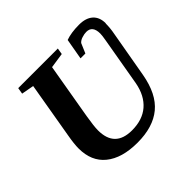

<svg xmlns="http://www.w3.org/2000/svg" viewBox="-162 -847 1035 1035"><g transform="rotate(-45 355.5 -329.5)"><path d="M670 -569 669 -570Q669 -534 662 -498L615 -231Q593 -107 524 -50Q455 7 336 7Q218 7 153 -46Q89 -98 89 -196Q89 -230 99 -286L154 -607L83 -620L89 -656H391L385 -620L298 -607L243 -287Q232 -221 232 -191Q232 -61 362 -61Q442 -61 491 -103Q541 -146 556 -226L604 -503Q610 -536 610 -551Q610 -611 563 -611Q547 -611 529 -605Q512 -600 501 -588L477 -532H440L461 -651Q502 -666 563 -666Q614 -666 642 -641Q670 -616 670 -569Z"/></g></svg>

Font: Libra Serif Modern
Style: Bold Italic
Weight: 700
Italic angle: -12°
Designer: Stefan Peev, Context Ltd
Foundry: Stefan Peev, Context Ltd
Version: Version 1.000